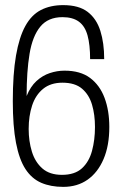

<svg xmlns="http://www.w3.org/2000/svg" viewBox="-20 -718 480 750"><path d="M227 12Q178 12 141 -4Q104 -20 79.5 -57.5Q55 -95 42.5 -160Q30 -225 30 -323Q30 -429 42.5 -501Q55 -573 79 -616.5Q103 -660 140 -679Q177 -698 227 -698Q288 -698 322.5 -671.5Q357 -645 372 -597.5Q387 -550 387 -487H332Q332 -543 322 -579.5Q312 -616 288 -633.5Q264 -651 224 -651Q168 -651 137.5 -614Q107 -577 95.5 -508Q84 -439 84 -343Q99 -380 122.5 -401.5Q146 -423 174.5 -432.5Q203 -442 232 -442Q294 -442 332 -413.5Q370 -385 388.5 -335.5Q407 -286 407 -222Q407 -149 384.5 -96.5Q362 -44 322 -16Q282 12 227 12ZM222 -35Q272 -35 300 -60.5Q328 -86 339.5 -129Q351 -172 351 -222Q351 -270 339.5 -309Q328 -348 300.5 -371.5Q273 -395 224 -395Q178 -395 148.5 -371Q119 -347 105.5 -306Q92 -265 92 -214Q92 -167 104.5 -126Q117 -85 145.5 -60Q174 -35 222 -35Z"/></svg>

Font: Archivo Condensed ExtraLight
Style: Regular
Weight: 250
Width: 3
Designer: Hector Gatti
Foundry: Omnibus-Type
Version: Version 2.001